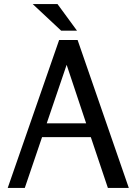

<svg xmlns="http://www.w3.org/2000/svg" viewBox="-20 -925 671 945"><path d="M362 -728 614 0H511L427 -250H187L102 0H18L271 -728ZM308 -606 210 -318H404ZM263 -905 359 -774H281L141 -905Z"/></svg>

Font: Rosario Light Light
Style: Regular
Weight: 300
Version: Version 1.101; ttfautohint (v1.8.1.43-b0c9)